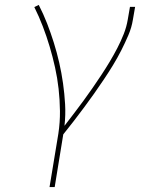

<svg xmlns="http://www.w3.org/2000/svg" viewBox="-20 -548 640 783"><path d="M182 215 218 -3Q225 -49 224.5 -95Q224 -141 219 -185.5Q214 -230 204.5 -273Q195 -316 182.5 -358Q170 -400 154.5 -440.5Q139 -481 120 -519L138 -528Q157 -491 172 -452.5Q187 -414 199.5 -374Q212 -334 221.5 -292.5Q231 -251 237 -208.5Q243 -166 245.5 -123Q248 -80 243 -35Q263 -61 282.5 -86.5Q302 -112 321 -138Q340 -164 358 -190Q376 -216 393.5 -242.5Q411 -269 427.5 -296.5Q444 -324 458.5 -352Q473 -380 484.5 -409Q496 -438 501 -468L510 -520H531L522 -468Q517 -436 503.5 -404.5Q490 -373 474.5 -342.5Q459 -312 441 -282.5Q423 -253 403.5 -224Q384 -195 364 -166.5Q344 -138 323 -110Q302 -82 281 -54.5Q260 -27 238 0L203 215Z"/></svg>

Font: Iosevka SS04 Thin Extended
Style: Italic
Weight: 100
Width: 7
Italic angle: -9°
Monospace: yes
Designer: Belleve Invis
Foundry: Belleve Invis
Version: Version 19.0.0; ttfautohint (v1.8.4)